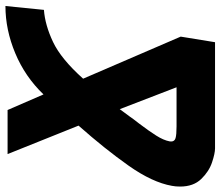

<svg xmlns="http://www.w3.org/2000/svg" viewBox="-76 -702 772 671"><g transform="rotate(-90 309.5 -366.0)"><path d="M-6.5 -122Q-6.5 -138 -4 -150.5Q8 -219 66.5 -302Q125 -385 206.5 -477L107 -725H261L315.5 -599.5Q377.5 -664 459.5 -698.2Q541.5 -732.5 624.5 -732.5L611 -598Q557.5 -594 498.5 -566Q439.5 -538 370.5 -461L517.5 -120L498 0H127Q109.5 0 78 -10.5Q46.5 -21 20 -48.2Q-6.5 -75.5 -6.5 -122ZM151 -153.5Q151 -141.5 162.8 -138Q174.5 -134.5 203.5 -134.5H340.5L264 -333L238.5 -298.5Q232 -288.5 215 -267Q188 -231.5 171.8 -205.8Q155.5 -180 151.5 -159Q151 -157 151 -153.5Z"/></g></svg>

Font: JuliaMono Black
Style: Italic
Weight: 900
Italic angle: -9°
Monospace: yes
Designer: cormullion
Foundry: corm
Version: Version 0.057; ttfautohint (v1.8.4)